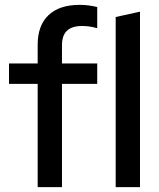

<svg xmlns="http://www.w3.org/2000/svg" viewBox="-20 -770 654 790"><path d="M17 0ZM17 -509H135V-586Q135 -665 179.5 -707.5Q224 -750 308 -750Q328 -750 346 -747.5Q364 -745 380 -741V-654Q362 -659 348 -661Q334 -663 317 -663Q276 -663 255.5 -643.5Q235 -624 235 -584V-509H380V-425H235V0H135V-425H17ZM556 -722V0H456V-700Z"/></svg>

Font: Red Hat Display Medium
Style: Regular
Weight: 500
Designer: Pentagram / MCKL
Foundry: Pentagram / MCKL
Version: Version 1.005; Red Hat Display Medium